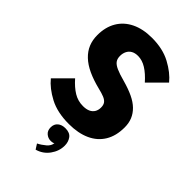

<svg xmlns="http://www.w3.org/2000/svg" viewBox="-293 -814 1186 1186"><g transform="rotate(45 300.0 -221.5)"><path d="M132 -207Q169 -165 206 -142.5Q243 -120 287 -120Q315 -120 334 -128.5Q353 -137 363 -153.5Q373 -170 373 -193Q373 -215 363.5 -228Q354 -241 333.5 -249.5Q313 -258 279 -266Q219 -281 174 -302Q129 -323 99 -351.5Q69 -380 54.5 -415Q40 -450 40 -493Q40 -563 70 -614Q100 -665 156.5 -692.5Q213 -720 291 -720Q386 -720 454 -683.5Q522 -647 561 -599L455 -493Q418 -535 382 -557.5Q346 -580 309 -580Q283 -580 265.5 -570Q248 -560 239 -542Q230 -524 230 -501Q230 -477 241 -461.5Q252 -446 279.5 -433.5Q307 -421 356 -408Q410 -393 449 -374.5Q488 -356 513 -331.5Q538 -307 550.5 -277Q563 -247 563 -209Q563 -135 532 -84Q501 -33 443 -6.5Q385 20 304 20Q203 20 134 -16.5Q65 -53 26 -101ZM250 244Q276 231 299.5 211Q323 191 325 166Q324 169 315.5 171Q307 173 298 173Q275 173 257 157.5Q239 142 239 114Q239 85 258 69Q277 53 308 53Q347 53 364 76.5Q381 100 381 132Q381 180 351 221.5Q321 263 271 277Z"/></g></svg>

Font: Moderustic ExtraBold
Style: Regular
Weight: 800
Designer: Tural Alisoy
Foundry: TAFT Foundry
Version: Version 2.120